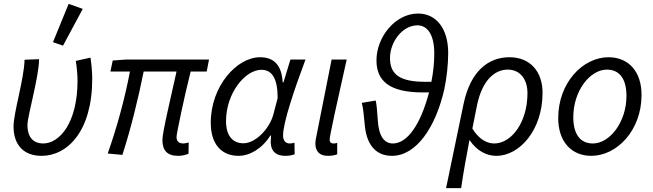

<svg xmlns="http://www.w3.org/2000/svg" viewBox="-20 -794 3375 993"><path d="M195 12C328 12 457 -114 457 -387C457 -417 454 -457 448 -496L372 -479C377 -449 381 -407 381 -378C381 -158 288 -52 203 -52C158 -52 122 -78 122 -148C122 -194 182 -398 182 -488L107 -485C105 -387 50 -211 50 -140C50 -44 103 12 195 12ZM306 -558 408 -748 335 -774 254 -576Z M901 12C924 12 940 7 955 1L956 -57C943 -54 935 -52 929 -52C906 -52 893 -62 893 -86C893 -101 932 -290 966 -424H1049L1061 -486H630L563 -481L551 -424H652C627 -291 586 -138 537 0L613 7C656 -126 695 -283 723 -424H893C865 -295 820 -112 820 -70C820 -17 844 12 901 12Z M1214 12C1271 12 1336 -25 1378 -93H1382C1381 -79 1380 -65 1380 -58C1382 -6 1413 12 1456 12C1476 12 1489 9 1504 4L1503 -56C1497 -54 1489 -52 1479 -52C1454 -52 1444 -70 1444 -94C1444 -160 1504 -337 1560 -486H1482L1446 -368H1442C1437 -457 1397 -498 1325 -498C1205 -498 1070 -349 1070 -159C1070 -49 1125 12 1214 12ZM1239 -53C1184 -53 1149 -91 1149 -168C1149 -311 1247 -433 1332 -433C1387 -433 1416 -388 1416 -287L1394 -203C1375 -129 1302 -53 1239 -53Z M1676 12C1696 12 1711 9 1724 4V-55C1715 -52 1709 -52 1705 -52C1693 -52 1685 -58 1685 -71C1685 -93 1723 -263 1773 -486H1695L1617 -93C1613 -77 1611 -63 1611 -52C1611 -11 1633 12 1676 12Z M2179 -371C2049 -371 1997 -408 1997 -494C1997 -577 2061 -663 2139 -663C2189 -663 2226 -617 2226 -518C2226 -470 2221 -420 2211 -371ZM2007 12C2133 12 2233 -135 2278 -333C2290 -390 2298 -460 2298 -520C2298 -648 2235 -724 2142 -724C2023 -724 1927 -601 1927 -482C1927 -375 1995 -316 2166 -316H2199C2155 -150 2087 -52 2012 -52C1967 -52 1939 -90 1934 -171C1931 -214 1928 -256 1923 -274L1851 -262C1858 -239 1862 -197 1866 -153C1874 -48 1922 12 2007 12Z M2287 179H2365C2378 87 2391 23 2408 -70C2448 -11 2499 12 2547 12C2667 12 2786 -121 2786 -314C2786 -424 2722 -498 2615 -498C2508 -498 2413 -429 2377 -254ZM2536 -52C2505 -52 2461 -67 2423 -129L2447 -249C2474 -381 2540 -434 2606 -434C2670 -434 2708 -384 2708 -312C2708 -161 2625 -52 2536 -52Z M3038 12C3170 12 3298 -119 3298 -303C3298 -424 3231 -498 3127 -498C2995 -498 2867 -367 2867 -183C2867 -62 2935 12 3038 12ZM3046 -52C2981 -52 2945 -100 2945 -188C2945 -324 3031 -434 3119 -434C3184 -434 3220 -386 3220 -298C3220 -163 3134 -52 3046 -52Z"/></svg>

Font: Source Sans Pro
Style: Italic
Weight: 400
Italic angle: -11°
Designer: Paul D. Hunt
Foundry: Adobe Systems Incorporated
Version: Version 3.006;hotconv 1.0.111;makeotfexe 2.5.65597